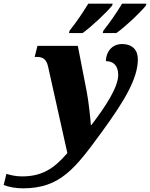

<svg xmlns="http://www.w3.org/2000/svg" viewBox="-185 -786 818 1046"><path d="M378 -619 375 -606H449C500 -642 583 -721 610 -756L613 -766H480C451 -718 413 -662 378 -619ZM194 -619 191 -606H265C315 -642 399 -721 426 -756L429 -766H296C266 -717 229 -662 194 -619ZM-60 240C145 240 226 130 374 -73C494 -238 566 -359 566 -463C566 -512 538 -546 479 -546C428 -546 393 -507 392 -453C430 -453 459 -431 459 -378C459 -311 391 -207 313 -105H310C308 -138 298 -231 288 -284L239 -536H19L4 -476H13C50 -476 68 -463 77 -423L182 48C107 135 42 175 -66 175C-104 175 -135 166 -150 161L-165 222C-137 233 -98 240 -60 240Z"/></svg>

Font: Noto Serif SemiCondensed Black
Style: Italic
Weight: 900
Width: 4
Italic angle: -12°
Designer: Monotype Design Team
Foundry: Monotype Imaging Inc.
Version: Version 2.014